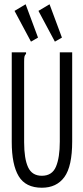

<svg xmlns="http://www.w3.org/2000/svg" viewBox="-20 -868 390 899"><path d="M176 11Q100 11 67.5 -43Q35 -97 35 -203V-623H102V-616Q96 -610 94.5 -603Q93 -596 93 -579V-202Q93 -125 111.5 -85Q130 -45 176 -45Q224 -45 242 -87.5Q260 -130 260 -205V-623H318V-206Q318 -89 281.5 -39Q245 11 176 11ZM125 -673 48 -817 100 -848 158 -692ZM237 -673 160 -817 212 -848 270 -692Z"/></svg>

Font: Inconsolata ExtraCondensed
Style: Regular
Weight: 400
Width: 2
Monospace: yes
Designer: Raph Levien, Cyreal, Brenton Simpson
Foundry: Raph Levien, Cyreal, Google
Version: Version 3.001; ttfautohint (v1.8.2.53-6de2)